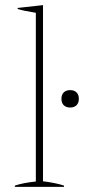

<svg xmlns="http://www.w3.org/2000/svg" viewBox="-20 -730 376 750"><path d="M38 -5Q71 -16 120 -21V-680Q70 -688 49 -695V-699L148 -710V-22Q201 -15 230 -5V0H38ZM220 -344Q220 -360 229 -369Q238 -378 254 -378Q270 -378 279 -369Q288 -360 288 -344Q288 -328 279 -319Q270 -310 254 -310Q238 -310 229 -319Q220 -328 220 -344Z"/></svg>

Font: Trirong Thin
Style: Regular
Weight: 250
Designer: Katatrad Team
Foundry: CadsonDemak
Version: Version 1.001